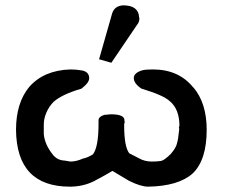

<svg xmlns="http://www.w3.org/2000/svg" viewBox="-20 -681 865 719"><path d="M400 -631Q409 -659 441 -661Q498 -661 501 -617Q502 -614 502 -611Q502 -603 498 -595L397 -446L351 -459ZM446 -231Q446 -226 446.5 -224.5Q447 -223 447 -222Q447 -220 445 -218V-211Q445 -132 464 -107L499 -89Q521 -76 549 -76Q557 -76 565 -76.5Q573 -77 581 -78Q589 -79 599.5 -87Q610 -95 619 -104Q640 -128 643 -145Q645 -151 647 -163.5Q649 -176 651 -196Q651 -201 650.5 -202.5Q650 -204 650 -205Q650 -207 652 -209Q652 -272 616 -302Q603 -314 576.5 -325.5Q550 -337 510 -349Q481 -368 481 -389Q481 -399 490 -406.5Q499 -414 514 -418Q526 -421 552 -421Q650 -421 704 -353V-354Q754 -295 754 -195Q754 -81 701 -31Q648 16 535 18Q507 18 463 -4L401 -41Q390 -34 372.5 -24.5Q355 -15 331 -2Q292 17 246 18Q244 18 242 18Q42 18 40 -195Q40 -295 89 -355Q144 -418 244 -421Q255 -421 265.5 -420Q276 -419 288 -417Q312 -412 314 -391Q314 -389 314 -388Q314 -371 285 -349Q213 -328 181 -300Q164 -283 154 -260Q144 -237 144 -215Q144 -211 144 -207V-178Q146 -159 154 -140.5Q162 -122 177 -103Q193 -82 218 -80Q224 -80 229 -78L227 -79L243 -76Q266 -76 290 -87Q307 -90 328 -103Q349 -130 349 -218V-231Q349 -244 371 -251Q373 -251 375.5 -251Q378 -251 383 -252Q385 -252 388.5 -252.5Q392 -253 395 -253Q446 -253 446 -231Z"/></svg>

Font: New Athena Unicode
Style: Bold
Weight: 700
Designer: J. Rusten 1997; rev. by R. Hancock 2001, 2002, rev. by D. Mastronarde 2002-2021
Foundry: Society for Classical Studies (formerly American Philological Association)
Version: Version 5.008